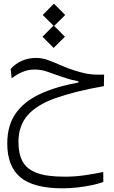

<svg xmlns="http://www.w3.org/2000/svg" viewBox="-20 -732 626 1057"><path d="M324.7 304.7Q164.6 304.7 92.3 244.1Q20 183.6 20 58.1Q20 -41 66.2 -107.2Q112.3 -173.3 199.7 -214.1Q287.1 -254.9 411.6 -277.8V-284.7Q392.1 -288.1 373 -293Q354 -297.9 318.4 -310.1Q273.9 -324.7 241.7 -336.9Q209 -349.1 170.4 -349.1Q133.8 -349.1 102.1 -335.2Q70.3 -321.3 44.4 -300.8L38.6 -352.1Q65.9 -382.8 101.6 -397.9Q137.2 -413.1 177.7 -413.1Q212.4 -413.1 245.4 -400.9Q278.3 -388.7 314.9 -372.6Q351.1 -356 396 -342.3Q426.8 -333 449 -328.1Q471.2 -323.2 494.6 -321.8Q508.8 -320.8 526.9 -320.8Q539.1 -320.8 553.2 -321.3L551.8 -257.8Q392.1 -229.5 287.8 -192.6Q183.6 -155.8 132.6 -98.1Q81.5 -40.5 81.5 50.8Q81.5 112.8 103.5 155.3Q125.5 197.8 180.7 219.2Q235.8 240.7 335.9 240.7Q393.1 240.7 449 232.4Q504.9 224.1 548.3 214.8L548.8 270Q522.5 279.3 485.1 287.4Q447.8 295.4 406 300Q364.3 304.7 324.7 304.7ZM275.4 -468.3 213.9 -529.8 274.4 -590.8 215.3 -649.4 276.9 -711.9 338.9 -649.4 278.3 -589.4 337.4 -529.8Z"/></svg>

Font: CaskaydiaMono NF Light
Style: Regular
Weight: 300
Designer: Aaron Bell
Foundry: Saja Typeworks
Version: Version 2111.001; ttfautohint (v1.8.4);Nerd Fonts 3.1.1